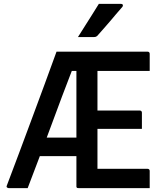

<svg xmlns="http://www.w3.org/2000/svg" viewBox="-20 -965 840 985"><path d="M122 0Q106 0 90 0Q74 0 57 0Q40 0 24 0Q21 0 16.5 -3Q12 -6 15 -13Q46 -94 78.5 -181.5Q111 -269 144 -357.5Q177 -446 209 -533Q241 -620 270 -700Q289 -700 307.5 -700Q326 -700 344 -700Q362 -700 380 -700H737Q742 -700 745 -697Q748 -694 748 -689Q748 -667 748 -645Q748 -623 748 -601H321L359 -629Q328 -550 298 -469.5Q268 -389 238.5 -309.5Q209 -230 180 -152.5Q151 -75 122 0ZM372 -626H484L480 -611Q480 -603 480 -595Q480 -587 480 -579Q480 -518 480 -458.5Q480 -399 480 -338.5Q480 -278 480 -218Q480 -158 480 -99H737Q742 -99 745 -96Q748 -93 748 -88Q748 -66 748 -44Q748 -22 748 0H383Q380 0 377.5 -0.5Q375 -1 373.5 -3Q372 -5 372 -7Q372 -85 372 -162Q372 -239 372 -316.5Q372 -394 372 -471.5Q372 -549 372 -626ZM153 -259H346Q355 -259 364 -259Q373 -259 383 -259L394 -261V-164H164Q159 -164 156 -167Q153 -170 153 -175ZM400 -398H697Q702 -398 705 -395Q708 -392 708 -387Q708 -365 708 -345.5Q708 -326 708 -304H400ZM487 -945Q515 -945 531.5 -945Q548 -945 563 -945Q578 -945 602 -945Q608 -945 610 -940Q612 -935 608 -930Q589 -909 575.5 -892.5Q562 -876 549 -861Q536 -846 520 -827.5Q504 -809 479 -781Q477 -779 473 -777Q469 -775 463 -775Q442 -775 429 -775Q416 -775 404.5 -775Q393 -775 380 -775Q399 -805 416 -832Q433 -859 450.5 -886.5Q468 -914 487 -945Z"/></svg>

Font: Recursive Medium
Style: Regular
Weight: 500
Version: Version 1.085